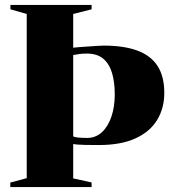

<svg xmlns="http://www.w3.org/2000/svg" viewBox="-20 -763 722 783"><path d="M89 -36.5V-706L22.5 -725V-743H353.5V-725L278.5 -706V-568.5Q285.5 -569.5 302.8 -570.8Q320 -572 340.8 -573.5Q361.5 -575 379 -576Q396.5 -577 403 -577Q485 -577 540 -556.8Q595 -536.5 622.5 -494Q650 -451.5 650 -384Q650 -322 621 -274Q592 -226 532.8 -198.8Q473.5 -171.5 383 -171.5Q347 -171.5 326.5 -172Q306 -172.5 295.5 -173.5Q285 -174.5 278.5 -175.5V-35.5L353.5 -19V0H22V-18.5ZM335 -200.5Q370.5 -200.5 395.8 -224Q421 -247.5 434.5 -287.8Q448 -328 448 -378Q448 -427.5 437 -465Q426 -502.5 401.2 -523.5Q376.5 -544.5 334 -544.5Q314 -544.5 302 -542.5Q290 -540.5 278.5 -538.5V-207.5Q282 -203.5 299.5 -202Q317 -200.5 335 -200.5Z"/></svg>

Font: Merriweather 144pt Black
Style: Regular
Weight: 900
Version: Version 2.100